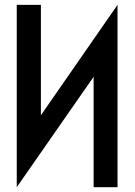

<svg xmlns="http://www.w3.org/2000/svg" viewBox="-20 -780 561 800"><path d="M150.4 -759.8Q125 -759.8 49.8 -759.8Q49.8 -570.3 49.8 0Q129.9 -115.2 370.1 -460Q370.1 -344.7 370.1 0Q394.5 0 469.7 0Q469.7 -190.4 469.7 -759.8Q389.6 -644.5 150.4 -299.8Q150.4 -415 150.4 -759.8Z"/></svg>

Font: Alibu-Mazigh Belkasim 1
Style: Bold
Weight: 400
Designer: Mazigh Moubarik Belkasim
Version: Version 1.0